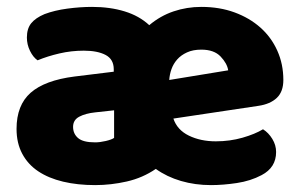

<svg xmlns="http://www.w3.org/2000/svg" viewBox="-20 -521 873 557"><path d="M592 16Q546 16 505 4Q464 -8 432 -31Q394 -5 348 5.5Q302 16 256 16Q205 16 163 6Q121 -4 91 -24Q61 -44 44.5 -75Q28 -106 28 -147Q28 -216 69 -252Q110 -288 196 -299L310 -313V-320Q310 -349 286.5 -361.5Q263 -374 223 -374Q187 -374 152.5 -366Q118 -358 89 -346Q76 -355 67 -373.5Q58 -392 58 -412Q58 -438 70.5 -453.5Q83 -469 109 -480Q138 -491 175.5 -496Q213 -501 247 -501Q299 -501 341.5 -488Q384 -475 413 -448Q445 -475 483.5 -488Q522 -501 564 -501Q617 -501 660.5 -485Q704 -469 735.5 -441Q767 -413 784.5 -374Q802 -335 802 -289Q802 -255 783 -237Q764 -219 730 -214L483 -177Q494 -144 528 -127.5Q562 -111 606 -111Q647 -111 683.5 -121.5Q720 -132 743 -146Q759 -136 770 -118Q781 -100 781 -80Q781 -35 739 -13Q707 4 667 10Q627 16 592 16ZM564 -377Q540 -377 522.5 -369Q505 -361 494 -348.5Q483 -336 477.5 -320.5Q472 -305 471 -289L642 -317Q639 -337 620 -357Q601 -377 564 -377ZM256 -108Q270 -108 287 -112Q304 -116 311 -121V-201L256 -195Q228 -192 210 -182.5Q192 -173 192 -153Q192 -133 206.5 -120.5Q221 -108 256 -108Z"/></svg>

Font: Baloo Tamma
Style: Regular
Weight: 400
Designer: Divya Kowshik and Ek Type
Foundry: Ek Type
Version: Version 1.007;PS 1.000;hotconv 1.0.88;makeotf.lib2.5.647800